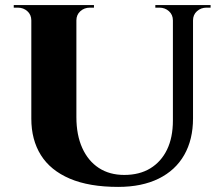

<svg xmlns="http://www.w3.org/2000/svg" viewBox="-20 -720 873 754"><path d="M280 -700V-260Q280 -190 303 -139Q326 -88 368 -60.5Q410 -33 468 -33Q528 -33 570.5 -59Q613 -85 636 -132.5Q659 -180 659 -247V-700H738V-255Q738 -172 703.5 -111.5Q669 -51 603 -18.5Q537 14 444 14Q330 14 254 -18.5Q178 -51 140.5 -111Q103 -171 103 -254V-700ZM106 -700V-640H103Q103 -662 87.5 -676Q72 -690 50 -690Q50 -690 42 -690Q34 -690 34 -690V-700ZM349 -700V-690Q349 -690 341 -690Q333 -690 333 -690Q311 -690 295.5 -676Q280 -662 280 -640H278V-700ZM662 -700V-640H659Q659 -662 643.5 -676Q628 -690 606 -690Q606 -690 598 -690Q590 -690 590 -690V-700ZM807 -700V-690Q807 -690 799 -690Q791 -690 791 -690Q769 -690 753.5 -676Q738 -662 738 -640H736V-700Z"/></svg>

Font: Cinzel ExtraBold
Style: Regular
Weight: 800
Designer: Natanael Gama
Version: Version 2.000